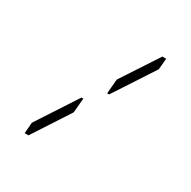

<svg xmlns="http://www.w3.org/2000/svg" viewBox="-181 -1093 1179 1186"><g transform="rotate(30 408.0 -500.5)"><path d="M343 -346 172 -83H145L151 -161L339 -449H352ZM645 -918H672L665 -839L477 -551H463L472 -654Z"/></g></svg>

Font: DSEG14 Classic
Style: Light Italic
Weight: 300
Designer: Keshikan(Twitter:@keshinomi_88pro)
Version: Version 0.46